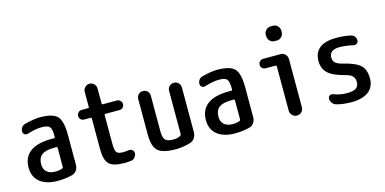

<svg xmlns="http://www.w3.org/2000/svg" viewBox="-73 -1160 3146 1569"><g transform="rotate(-15 1500.0 -375.0)"><path d="M297.9 -259.8Q225.6 -259.8 193.4 -234.4Q161.1 -209 161.1 -157.2Q161.1 -114.3 187 -91.3Q212.9 -68.4 259.8 -68.4Q291 -68.4 318.4 -78.1Q326.2 -81.1 326.2 -89.8V-251Q326.2 -259.8 318.4 -259.8ZM259.8 9.8Q162.1 9.8 108.4 -33.7Q54.7 -77.1 54.7 -157.2Q54.7 -243.2 115.2 -289.1Q175.8 -335 297.9 -335H318.4Q326.2 -335 326.2 -343.8V-351.6Q326.2 -410.2 310.5 -429.2Q294.9 -448.2 242.2 -448.2Q193.4 -448.2 120.1 -425.8Q105.5 -420.9 92.8 -430.2Q80.1 -439.5 80.1 -455.1Q80.1 -474.6 90.8 -489.7Q101.6 -504.9 121.1 -509.8Q193.4 -529.3 248 -530.3Q358.4 -530.3 396.5 -490.2Q434.6 -450.2 434.6 -332V-79.1Q434.6 -52.7 419.9 -31.7Q405.3 -10.7 380.9 -4.9Q321.3 9.8 259.8 9.8Z M594.7 -418.9Q578.1 -418.9 566.4 -430.7Q554.7 -442.4 554.7 -459Q554.7 -475.6 566.9 -487.8Q579.1 -500 594.7 -500H649.4Q658.2 -500 658.2 -507.8V-634.8Q658.2 -658.2 674.3 -674.3Q690.4 -690.4 712.4 -690.4Q734.4 -690.4 750.5 -674.3Q766.6 -658.2 766.6 -634.8V-507.8Q766.6 -500 776.4 -500H894.5Q910.2 -500 922.4 -487.8Q934.6 -475.6 934.6 -459Q934.6 -442.4 923.3 -430.7Q912.1 -418.9 894.5 -418.9H776.4Q767.6 -418.9 766.6 -410.2V-169.9Q766.6 -111.3 779.8 -94.7Q793 -78.1 839.8 -78.1Q852.5 -78.1 880.9 -82Q897.5 -85 911.1 -75.2Q924.8 -65.4 924.8 -47.9Q924.8 -28.3 912.1 -12.7Q899.4 2.9 879.9 5.9Q854.5 9.8 820.3 9.8Q729.5 9.8 693.8 -23.9Q658.2 -57.6 658.2 -150.4V-410.2Q658.2 -418.9 649.4 -418.9Z M1259.8 9.8Q1146.5 9.8 1106 -27.3Q1065.4 -64.5 1065.4 -165V-465.8Q1065.4 -488.3 1080.6 -503.9Q1095.7 -519.5 1119.1 -519.5Q1141.6 -519.5 1156.7 -504.4Q1171.9 -489.3 1171.9 -465.8V-165Q1171.9 -111.3 1189.9 -91.8Q1208 -72.3 1256.8 -72.3Q1293.9 -72.3 1319.3 -86.9Q1326.2 -90.8 1326.2 -99.6V-464.8Q1326.2 -488.3 1342.3 -503.9Q1358.4 -519.5 1380.4 -519.5Q1402.3 -519.5 1418.5 -503.9Q1434.6 -488.3 1434.6 -464.8V-88.9Q1434.6 -61.5 1420.9 -39.6Q1407.2 -17.6 1382.8 -9.8Q1319.3 9.8 1259.8 9.8Z M1797.9 -259.8Q1725.6 -259.8 1693.4 -234.4Q1661.1 -209 1661.1 -157.2Q1661.1 -114.3 1687 -91.3Q1712.9 -68.4 1759.8 -68.4Q1791 -68.4 1818.4 -78.1Q1826.2 -81.1 1826.2 -89.8V-251Q1826.2 -259.8 1818.4 -259.8ZM1759.8 9.8Q1662.1 9.8 1608.4 -33.7Q1554.7 -77.1 1554.7 -157.2Q1554.7 -243.2 1615.2 -289.1Q1675.8 -335 1797.9 -335H1818.4Q1826.2 -335 1826.2 -343.8V-351.6Q1826.2 -410.2 1810.5 -429.2Q1794.9 -448.2 1742.2 -448.2Q1693.4 -448.2 1620.1 -425.8Q1605.5 -420.9 1592.8 -430.2Q1580.1 -439.5 1580.1 -455.1Q1580.1 -474.6 1590.8 -489.7Q1601.6 -504.9 1621.1 -509.8Q1693.4 -529.3 1748 -530.3Q1858.4 -530.3 1896.5 -490.2Q1934.6 -450.2 1934.6 -332V-79.1Q1934.6 -52.7 1919.9 -31.7Q1905.3 -10.7 1880.9 -4.9Q1821.3 9.8 1759.8 9.8Z M2135.7 -439.5Q2120.1 -439.5 2107.9 -450.7Q2095.7 -461.9 2095.7 -479Q2095.7 -496.1 2107.9 -507.8Q2120.1 -519.5 2135.7 -519.5H2284.2Q2307.6 -519.5 2323.7 -502.9Q2339.8 -486.3 2339.8 -462.9V-55.7Q2339.8 -32.2 2323.7 -16.1Q2307.6 0 2284.7 0Q2261.7 0 2245.1 -16.6Q2228.5 -33.2 2228.5 -55.7V-429.7Q2228.5 -438.5 2219.7 -439.5ZM2284.2 -759.8Q2307.6 -759.8 2323.7 -742.7Q2339.8 -725.6 2339.8 -703.1V-692.4Q2339.8 -668.9 2323.2 -651.9Q2306.6 -634.8 2284.2 -634.8H2264.6Q2241.2 -634.8 2224.6 -651.9Q2208 -668.9 2208 -692.4V-703.1Q2208 -726.6 2225.1 -743.2Q2242.2 -759.8 2264.6 -759.8Z M2742.2 -219.7Q2647.5 -244.1 2607.9 -282.7Q2568.4 -321.3 2568.4 -384.8Q2568.4 -455.1 2615.2 -492.7Q2662.1 -530.3 2754.9 -530.3Q2828.1 -530.3 2879.9 -517.6Q2897.5 -513.7 2908.7 -499.5Q2919.9 -485.4 2919.9 -465.8Q2919.9 -450.2 2907.2 -440.9Q2894.5 -431.6 2879.9 -435.5Q2821.3 -449.2 2764.6 -450.2Q2676.8 -450.2 2676.8 -384.8Q2676.8 -356.4 2694.3 -340.3Q2711.9 -324.2 2754.9 -313.5Q2861.3 -288.1 2899.9 -250.5Q2938.5 -212.9 2938.5 -139.6Q2938.5 -67.4 2887.7 -28.8Q2836.9 9.8 2745.1 9.8Q2668 9.8 2614.3 -6.8Q2595.7 -12.7 2584 -28.8Q2572.3 -44.9 2572.3 -66.4Q2572.3 -81.1 2585 -89.4Q2597.7 -97.7 2612.3 -92.8Q2669.9 -70.3 2727.5 -71.3Q2780.3 -71.3 2803.7 -87.4Q2827.1 -103.5 2827.1 -139.6Q2827.1 -171.9 2808.6 -189.9Q2790 -208 2742.2 -219.7Z"/></g></svg>

Font: Rounded Mgen+ 1mn medium
Style: Regular
Weight: 500
Designer: [Source Han Sans]
Ryoko NISHIZUKA  (kana & ideographs); Paul D. Hunt (Latin, Greek & Cyrillic); Wenlong ZHANG  (bopomofo
Version: Version 1.059.20150602